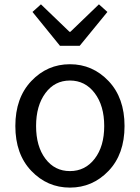

<svg xmlns="http://www.w3.org/2000/svg" viewBox="-20 -853 645 886"><path d="M481 -64.5Q407.2 12.7 302.7 12.7Q198.2 12.7 124.5 -64.5Q50.8 -141.6 50.8 -271.5Q50.8 -401.4 124.5 -479Q198.2 -556.6 302.7 -556.6Q407.2 -556.6 481 -479Q554.7 -401.4 554.7 -271.5Q554.7 -141.6 481 -64.5ZM189.5 -120.6Q232.4 -63.5 302.7 -63.5Q373 -63.5 417 -120.6Q460.9 -177.7 460.9 -271.5Q460.9 -365.2 417 -423.3Q373 -481.4 302.7 -481.4Q232.4 -481.4 189.5 -423.3Q146.5 -365.2 146.5 -271.5Q146.5 -177.7 189.5 -120.6ZM256.8 -641.6 129.9 -797.9 168.9 -833 300.8 -706.1H304.7L436.5 -833L475.6 -797.9L347.7 -641.6Z"/></svg>

Font: Gen Shin Gothic Regular
Style: Regular
Weight: 400
Designer: [Source Han Sans]
Ryoko NISHIZUKA  (kana & ideographs); Paul D. Hunt (Latin, Greek & Cyrillic); Wenlong ZHANG  (bopomofo
Version: Version 1.002.20150607